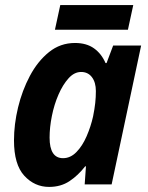

<svg xmlns="http://www.w3.org/2000/svg" viewBox="-20 -725 583 755"><path d="M173 10Q116 10 75.5 -34Q35 -78 35 -173Q35 -236 51 -302.5Q67 -369 97.5 -426.5Q128 -484 172.5 -520Q217 -556 275 -556Q320 -556 349.5 -535Q379 -514 395 -477H399L425 -546H535L419 0H313L318 -71H315Q287 -35 253 -12.5Q219 10 173 10ZM228 -103Q257 -103 280.5 -127Q304 -151 320.5 -189Q337 -227 346 -267Q352 -297 354.5 -320Q357 -343 357 -367Q357 -401 341.5 -421.5Q326 -442 299 -442Q272 -442 249.5 -417Q227 -392 210 -353Q193 -314 184 -269Q175 -224 175 -184Q175 -103 228 -103ZM196 -608 217 -705H504L483 -608Z"/></svg>

Font: Noto Sans SemiCondensed
Style: Bold Italic
Weight: 700
Width: 4
Italic angle: -12°
Designer: Monotype Design Team
Foundry: Monotype Imaging Inc.
Version: Version 2.013; ttfautohint (v1.8.4.7-5d5b)